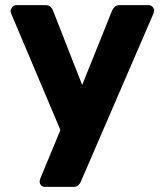

<svg xmlns="http://www.w3.org/2000/svg" viewBox="-20 -540 637 750"><path d="M156 190Q147 190 141 184Q135 178 135 169Q135 167 135.5 164Q136 161 138 156L216 -32L24 -486Q21 -494 21 -498Q23 -507 29 -513.5Q35 -520 44 -520H158Q171 -520 177.5 -513.5Q184 -507 187 -499L301 -208L418 -499Q422 -507 428.5 -513.5Q435 -520 448 -520H560Q569 -520 575.5 -513.5Q582 -507 582 -499Q582 -495 579 -486L296 169Q293 177 286 183.5Q279 190 266 190Z"/></svg>

Font: Fz Rubik
Style: Bold
Weight: 700
Designer: Hubert and Fischer
Foundry: Hubert and Fischer
Version: Vit hóa bi FontZin.com